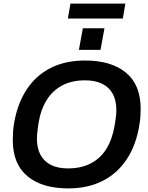

<svg xmlns="http://www.w3.org/2000/svg" viewBox="-20 -1034 822 1066"><path d="M359 12Q214 12 132.5 -55.5Q51 -123 51 -256Q51 -280 52.5 -303Q54 -326 58 -348Q76 -457 127 -535.5Q178 -614 260 -656Q342 -698 452 -698Q598 -698 679.5 -630.5Q761 -563 761 -430Q761 -408 759.5 -386Q758 -364 754 -342Q737 -232 685.5 -152.5Q634 -73 551.5 -30.5Q469 12 359 12ZM357 -99Q430 -99 483.5 -126.5Q537 -154 570 -206.5Q603 -259 616 -335Q620 -357 622 -372.5Q624 -388 625 -400Q626 -412 626 -423Q626 -475 606.5 -512Q587 -549 548 -568.5Q509 -588 452 -588Q380 -588 327 -560.5Q274 -533 240.5 -480.5Q207 -428 194 -352Q191 -330 189 -314Q187 -298 186 -286.5Q185 -275 185 -264Q185 -212 204.5 -175Q224 -138 262.5 -118.5Q301 -99 357 -99ZM418 -757 440 -877H560L538 -757ZM357 -931 371 -1014H676L662 -931Z"/></svg>

Font: Archivo Variable SemiBold
Style: Italic
Weight: 600
Italic angle: -10°
Designer: Hector Gatti
Foundry: Omnibus-Type
Version: Version 2.001